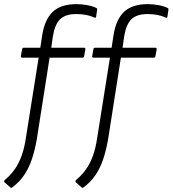

<svg xmlns="http://www.w3.org/2000/svg" viewBox="-36 -715 835 929"><path d="M212 -484H371Q378 -484 377 -476L371 -443Q370 -436 363 -436H204L142 -41Q133 11 118.5 54.5Q104 98 81 132Q58 166 23 192Q18 196 13 191L-14 167Q-19 161 -12 155Q16 132 36 103Q56 74 69 37.5Q82 1 89 -46L151 -436H71Q64 -436 65 -444L71 -477Q72 -484 79 -484H159L168 -543Q180 -621 219.5 -658Q259 -695 334 -695Q358 -695 384 -690.5Q410 -686 429 -677Q435 -675 434 -668L429 -634Q428 -627 421 -630Q401 -639 379.5 -643Q358 -647 333 -647Q280 -647 254.5 -621.5Q229 -596 220 -540ZM557 -484H716Q723 -484 722 -476L716 -443Q715 -436 708 -436H549L487 -41Q478 11 463.5 54.5Q449 98 426 132Q403 166 368 192Q363 196 358 191L331 167Q326 161 333 155Q361 132 381 103Q401 74 414 37.5Q427 1 434 -46L496 -436H416Q409 -436 410 -444L416 -477Q417 -484 424 -484H504L513 -543Q525 -621 564.5 -658Q604 -695 679 -695Q703 -695 729 -690.5Q755 -686 774 -677Q780 -675 779 -668L774 -634Q773 -627 766 -630Q746 -639 724.5 -643Q703 -647 678 -647Q625 -647 599.5 -621.5Q574 -596 565 -540Z"/></svg>

Font: Sofia Sans Light
Style: Italic
Weight: 300
Italic angle: -9°
Version: Version 4.100-B